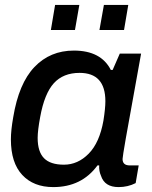

<svg xmlns="http://www.w3.org/2000/svg" viewBox="-20 -742 613 774"><path d="M185.1 -621.1 202.1 -722.2H299.8L282.2 -621.1ZM380.9 -621.1 398.9 -722.2H497.1L480 -621.1ZM194.8 12.2Q115.2 12.2 69.6 -36.9Q23.9 -85.9 23.9 -180.2Q23.9 -216.3 33.2 -269Q55.7 -405.8 118.9 -471.9Q182.1 -538.1 277.8 -538.1Q387.2 -538.1 426.8 -460H434.1L462.9 -525.9H548.8L525.9 -398.9Q474.1 -117.2 474.1 -101.1Q474.1 -75.2 502.9 -75.2H539.1L526.9 -3.9Q495.6 12.2 458 12.2Q401.9 12.2 387.2 -33.2Q378.4 -52.7 379.9 -75.2H373Q309.1 12.2 194.8 12.2ZM237.8 -78.1Q293.9 -78.1 337.6 -122.6Q381.3 -167 397 -255.9Q404.8 -305.2 404.8 -334Q404.8 -448.2 300.8 -448.2Q234.9 -448.2 197 -406.5Q159.2 -364.7 142.1 -271Q131.8 -215.8 131.8 -186Q131.8 -130.4 157.5 -104.2Q183.1 -78.1 237.8 -78.1Z"/></svg>

Font: Archivo Medium
Style: Italic
Weight: 500
Italic angle: -10°
Designer: Hector Gatti
Foundry: Omnibus-Type
Version: Version 2.001